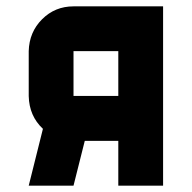

<svg xmlns="http://www.w3.org/2000/svg" viewBox="-20 -587 606 607"><path d="M212.4 -283.7H354V-425.3H212.4ZM212.4 -566.9H495.6V0H354V-141.6H248L212.4 0H70.8L115.7 -179.7Q72.3 -220.2 70.8 -283.2V-425.3Q72.3 -485.4 113 -526.1Q153.8 -566.9 212.4 -566.9Z"/></svg>

Font: Blazma
Style: Regular
Weight: 400
Designer: GGBotNet
Version: 1.00